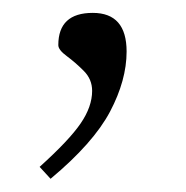

<svg xmlns="http://www.w3.org/2000/svg" viewBox="-20 -112 288 298"><path d="M41.5 147Q87.5 105.5 105.2 79.5Q123 53.5 123 29Q123 11 110 -2Q97 -15 83.8 -24.8Q70.5 -34.5 70.5 -42Q70.5 -92 124 -92Q176.5 -92 176.5 -32Q176.5 12.5 150.8 61.2Q125 110 58.5 165.5Z"/></svg>

Font: Newsreader Caption ExtraLight
Style: Regular
Weight: 275
Designer: Hugues Gentile
Foundry: Production Type
Version: Version 1.001